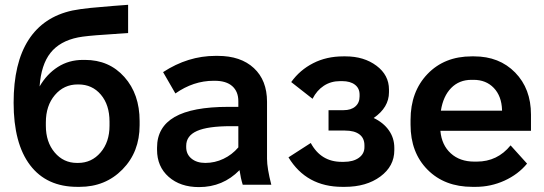

<svg xmlns="http://www.w3.org/2000/svg" viewBox="-20 -761 2240 791"><path d="M298.8 8.8Q171.9 8.8 104 -80.6Q36.1 -169.9 36.1 -337.9Q36.1 -501 97.4 -596.4Q158.7 -691.9 278.8 -717.8Q310.5 -724.1 354 -728.5Q397.5 -732.9 446.5 -736.6Q495.6 -740.2 507.8 -741.2V-625Q495.1 -623.5 414.6 -618.4Q334 -613.3 301.8 -606.9Q226.6 -591.8 188 -543.2Q149.4 -494.6 143.1 -404.8Q172.9 -456.1 218.3 -485.1Q263.7 -514.2 321.8 -514.2H330.1Q429.7 -514.2 492.4 -443.8Q555.2 -373.5 555.2 -262.2V-245.1Q555.2 -134.8 484.6 -63Q414.1 8.8 308.1 8.8ZM296.9 -89.8H301.8Q357.4 -89.8 394.3 -132.8Q431.2 -175.8 431.2 -243.2V-259.8Q431.2 -329.1 395.5 -371.1Q359.9 -413.1 303.2 -413.1H299.8Q243.2 -413.1 206.1 -369.4Q168.9 -325.7 168.9 -256.8V-243.2Q168.9 -175.8 205.3 -132.8Q241.7 -89.8 296.9 -89.8Z M799.8 9.8Q722.7 9.8 674.8 -32.5Q627 -74.7 627 -144V-152.8Q627 -237.3 699.5 -279.1Q772 -320.8 920.9 -320.8H961.9V-344.2Q961.9 -383.8 937 -406Q912.1 -428.2 864.7 -428.2H859.9Q776.9 -428.2 702.6 -376L651.9 -463.9Q754.4 -530.8 867.7 -530.8H877Q971.7 -530.8 1025.9 -480.5Q1080.1 -430.2 1080.1 -341.8V-106.9Q1080.1 -68.4 1097.7 0H980Q971.7 -26.4 966.8 -60.1Q898.4 9.8 799.8 9.8ZM825.7 -89.8Q865.2 -89.8 900.6 -106.7Q936 -123.5 961.9 -153.8V-241.2H931.6Q835.9 -241.2 791.5 -221.4Q747.1 -201.7 747.1 -160.2V-154.8Q747.1 -125.5 768.8 -107.7Q790.5 -89.8 825.7 -89.8Z M1390.6 8.8Q1242.2 8.8 1168.5 -112.8L1260.3 -171.9Q1302.2 -94.2 1387.7 -94.2H1396.5Q1435.1 -94.2 1458.3 -110.8Q1481.4 -127.4 1481.4 -154.8V-162.1Q1481.4 -191.9 1460.7 -207.5Q1439.9 -223.1 1401.4 -223.1H1333.5V-307.1H1395.5Q1426.3 -307.1 1443.8 -322.3Q1461.4 -337.4 1461.4 -363.8V-371.1Q1461.4 -397.5 1442.1 -412.1Q1422.9 -426.8 1389.6 -426.8H1381.3Q1343.3 -426.8 1314.2 -407.7Q1285.2 -388.7 1267.6 -354L1179.7 -422.9Q1215.3 -472.7 1270.3 -500.7Q1325.2 -528.8 1394.5 -528.8H1403.3Q1479.5 -528.8 1531 -490.2Q1582.5 -451.7 1582.5 -392.1V-380.9Q1582.5 -318.4 1519.5 -274.9Q1559.6 -255.9 1582 -224.1Q1604.5 -192.4 1604.5 -151.9V-142.1Q1604.5 -76.2 1546.9 -33.7Q1489.3 8.8 1400.4 8.8Z M1926.3 8.8Q1811.5 8.8 1741.5 -61.8Q1671.4 -132.3 1671.4 -247.1V-267.1Q1671.4 -383.3 1741.2 -456.1Q1811 -528.8 1923.3 -528.8H1933.1Q2037.1 -528.8 2102.3 -462.2Q2167.5 -395.5 2167.5 -289.1V-222.2H1794.4V-221.2Q1799.8 -163.1 1837.2 -129.2Q1874.5 -95.2 1934.1 -95.2H1944.3Q2029.3 -95.2 2083.5 -162.1L2151.4 -86.9Q2114.7 -42.5 2058.3 -16.8Q2002 8.8 1939.5 8.8ZM1796.4 -305.2H2048.3V-308.1Q2046.4 -365.2 2014.4 -398.7Q1982.4 -432.1 1931.2 -432.1H1922.4Q1871.6 -432.1 1838.6 -398.4Q1805.7 -364.7 1796.4 -305.2Z"/></svg>

Font: Fixel Text SemiBold
Style: Regular
Weight: 600
Width: 4
Designer: AlfaBravo + MacPaw
Foundry: Kyrylo Tkachov, Marchela Mozhyna, Serhii Makarenko, Maria Weinstein, Zakhar Kryvoshyya
Version: Version 1.211